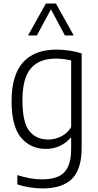

<svg xmlns="http://www.w3.org/2000/svg" viewBox="-20 -828 552 1078"><path d="M77.5 207V155Q151 179 216.5 179Q272.5 179 308.2 162.5Q344 146 361.8 108.5Q379.5 71 379.5 8.5V-54H375.5Q353 -26.5 317.2 -9.2Q281.5 8 237.5 8Q151.5 8 98.2 -55.2Q45 -118.5 45 -259.5Q45 -406.5 109.2 -478Q173.5 -549.5 297 -549.5Q332.5 -549.5 371 -543.8Q409.5 -538 438.5 -528V1Q438.5 122 384.2 176Q330 230 219 230Q184.5 230 146.2 224Q108 218 77.5 207ZM379.5 -114V-488.5Q361.5 -493 338.5 -496Q315.5 -499 293.5 -499Q200 -499 153 -443.8Q106 -388.5 106 -265.5Q106 -142 144.2 -93.2Q182.5 -44.5 251 -44.5Q289.5 -44.5 324.2 -62.5Q359 -80.5 379.5 -114ZM394 -629H344.5L266 -775.5L187 -629H137.5L237.5 -808H294Z"/></svg>

Font: Encode Sans Semi Condensed Light
Style: Regular
Weight: 300
Width: 4
Designer: Multiple Designers
Foundry: Impallari Type
Version: Version 2.000